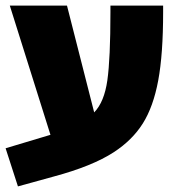

<svg xmlns="http://www.w3.org/2000/svg" viewBox="-30 -591 642 685"><path d="M552 -571V-548Q552 -398 534.5 -304Q517 -210 479.5 -150.5Q442 -91 376 -48Q299 2 161 39L34 74L-10 -62L120 -101L150 -110L5 -571H209L306 -190Q342 -227 353 -304.5Q364 -382 364 -548V-571Z"/></svg>

Font: FiraGO Heavy
Style: Regular
Weight: 900
Designer: bBox Type
Foundry: bBox Type GmbH
Version: Version 1.001